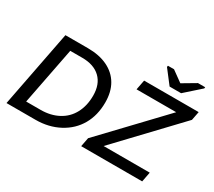

<svg xmlns="http://www.w3.org/2000/svg" viewBox="-157 -1189 1672 1497"><g transform="rotate(30 679.5 -440.5)"><path d="M361.8 -688Q465.3 -688 539.3 -652.3Q613.3 -616.7 652.3 -550Q691.4 -483.4 691.4 -388.7Q691.4 -273.4 641.6 -186.5Q591.8 -99.6 498.3 -49.8Q404.8 0 287.1 0H26.4L159.7 -688ZM153.3 -86.9H283.2Q373 -86.9 441.4 -123.5Q509.8 -159.7 546.4 -228Q583 -296.4 583 -387.2Q583 -489.3 524.9 -545.2Q466.8 -601.1 360.8 -601.1H253.4ZM1265.1 -88.4 1248 0H698.7L714.4 -80.6L1208 -599.6H851.1L868.2 -688H1359.4L1344.2 -609.4L849.6 -88.4ZM1304.7 -869.6 1167 -747.1H1063.5L969.2 -869.6L971.2 -881.3H1025.9L1122.6 -811.5H1123.5L1241.7 -881.3H1306.6Z"/></g></svg>

Font: Arimo Medium
Style: Italic
Weight: 500
Italic angle: -12°
Designer: Steve Matteson
Foundry: Monotype Imaging Inc.
Version: Version 1.33